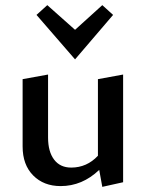

<svg xmlns="http://www.w3.org/2000/svg" viewBox="-20 -718 567 747"><path d="M420 -660 272 -487 122 -660 164 -698 272 -602 378 -698ZM361 -410 459 -428V-9L378 9L366 -57Q300 6 216 6Q150 6 109 -35.5Q68 -77 68 -148V-410L167 -428V-183Q167 -128 190.5 -97Q214 -66 257 -66Q318 -66 361 -112Z"/></svg>

Font: EauTestText Semibold
Style: Regular
Weight: 600
Designer: Christian Thalmann (Catharsis Fonts)
Version: Version 0.001;PS 000.001;hotconv 1.0.88;makeotf.lib2.5.64775